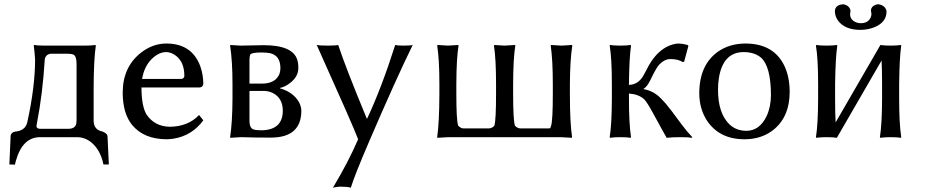

<svg xmlns="http://www.w3.org/2000/svg" viewBox="-20 -643 4336 900"><path d="M150.9 -50.8Q152.3 -39.1 169.9 -39.1H298.8Q332 -39.1 337.4 -62.5Q338.9 -71.8 338.9 -87.9V-341.8Q338.9 -378.4 325.7 -386.2Q315.9 -391.1 298.8 -391.1H217.8Q194.3 -388.2 189.9 -365.2Q180.2 -204.6 152.8 -63.5Q150.9 -54.2 150.9 -50.8ZM144.5 -364.3Q142.1 -402.3 138.2 -429.2L140.1 -432.1Q158.2 -429.2 188 -429.2H378.9Q408.7 -429.2 426.8 -432.1L429.2 -429.2Q419.4 -365.2 418.9 -229V-76.2Q419.9 -34.7 459 -26.9Q481.9 -18.1 483.9 -5.9L490.2 127.9H464.8Q451.2 59.6 406.7 23.4Q377 0 339.8 0H168Q85 0 54.2 111.8Q51.8 120.6 49.8 128.9L23.9 127.9L29.8 -4.9Q30.8 -23.4 55.2 -26.9Q57.1 -26.9 58.1 -26.9Q99.1 -33.2 107.9 -69.8Q144.5 -236.3 144.5 -364.3Z M646 -272.9H830.1Q843.3 -274.9 844.2 -287.1Q844.2 -359.4 794.4 -388.7Q776.9 -398.4 759.8 -398.9Q724.1 -398.9 690.9 -366.2Q655.8 -331.1 646 -272.9ZM913.1 -104 933.1 -79.1Q880.4 -6.8 792 7.3Q774.9 9.8 758.8 9.8Q654.8 8.8 600.1 -56.2Q555.2 -110.8 555.2 -209Q555.2 -328.1 640.1 -395.5Q695.8 -439 759.8 -439Q878.9 -439 918.5 -333.5Q932.6 -294.4 933.1 -250Q931.2 -233.9 915 -232.9H643.1Q643.6 -144 667 -106Q704.6 -50.3 775.9 -48.8Q862.3 -49.8 913.1 -104Z M1149.4 -251H1206.5Q1272.9 -251 1290.5 -298.3Q1294.4 -310.5 1294.4 -323.2Q1294.4 -382.8 1246.1 -393.6Q1230 -397 1206.5 -397Q1158.7 -397 1152.8 -386.7Q1149.9 -379.9 1149.4 -362.8ZM1149.4 -216.8V-77.1Q1149.4 -43.5 1167.5 -36.6Q1180.2 -32.2 1206.5 -32.2Q1304.7 -34.2 1305.7 -123Q1305.7 -182.6 1259.8 -206.5Q1239.7 -216.8 1215.8 -216.8ZM1108.4 0 1059.6 2.9 1058.6 0Q1069.3 -70.3 1069.8 -180.2V-249Q1069.8 -356.4 1058.6 -429.2L1059.6 -432.1Q1061.5 -432.1 1108.4 -429.2Q1129.9 -429.2 1164.6 -430.2Q1196.8 -431.2 1215.8 -431.2Q1352.1 -431.2 1373.5 -362.8Q1378.9 -345.2 1378.4 -323.2Q1378.4 -277.3 1326.2 -244.6Q1307.1 -233.4 1292.5 -231V-229Q1353.5 -211.4 1380.4 -166Q1392.6 -144.5 1392.6 -122.1Q1391.1 1 1251.5 2Q1170.4 2 1133.8 0.5Q1118.7 0 1108.4 0Z M1464.4 -432.1Q1479 -429.2 1516.6 -429.2Q1552.7 -429.2 1565.4 -432.1Q1599.1 -329.1 1699.2 -87.4H1701.2Q1768.6 -231.4 1832.5 -432.1Q1843.3 -429.2 1871.6 -429.2Q1904.3 -429.2 1914.6 -432.1Q1838.4 -277.3 1712.9 14.2Q1642.1 178.7 1624.5 236.8Q1607.9 231.9 1575.7 231.9Q1557.1 232.4 1540.5 236.8Q1613.3 115.7 1658.7 9.8Q1636.2 -50.8 1467.3 -426.3Q1465.3 -429.7 1464.4 -432.1Z M2651.4 -200.2Q2651.4 -67.4 2661.6 0L2660.2 2.9Q2658.2 2.9 2608.4 0H2082.5Q2082.5 0 2030.3 2.9L2029.3 0Q2039.1 -68.4 2039.6 -200.2V-250Q2039.6 -366.2 2029.3 -429.2L2031.2 -432.1Q2033.2 -432.1 2079.6 -429.2Q2079.6 -429.2 2128.4 -432.1L2129.4 -429.2Q2119.6 -368.2 2119.1 -250V-200.2Q2119.1 -82.5 2127.4 -54.2Q2139.2 -41.5 2153.3 -41H2271.5Q2288.1 -42 2297.4 -54.2Q2305.2 -81.5 2305.2 -200.2V-250Q2305.2 -366.2 2295.4 -429.2L2297.4 -432.1Q2299.3 -432.1 2345.2 -429.2Q2345.2 -429.2 2394.5 -432.1L2395.5 -429.2Q2385.7 -368.2 2385.3 -250V-200.2Q2385.3 -82.5 2393.6 -54.2Q2405.3 -41.5 2419.4 -41H2551.3Q2560.1 -41 2560.5 -44.4Q2561.5 -51.3 2563.5 -54.2Q2571.3 -81.5 2571.3 -200.2V-249Q2571.3 -362.3 2561.5 -429.2L2563.5 -432.1Q2565.4 -432.1 2612.3 -429.2L2661.6 -432.1L2662.6 -429.2Q2651.9 -358.9 2651.4 -249Z M2848.1 -250Q2848.1 -369.1 2837.9 -429.2L2839.8 -432.1Q2857.9 -429.2 2888.2 -429.2Q2918 -429.2 2936 -432.1L2938 -429.2Q2929.7 -375 2928.2 -250V-245.1Q2970.7 -246.1 2995.1 -287.1Q3000 -294.9 3008.8 -312.5Q3022.9 -340.3 3032.2 -354Q3073.7 -416.5 3131.3 -434.1Q3147.5 -439 3162.1 -439Q3180.7 -438.5 3203.1 -432.1L3207 -428.2L3187 -354L3179.2 -352.1Q3160.2 -366.2 3121.1 -366.2Q3091.3 -365.2 3065.9 -335Q3053.2 -319.3 3027.8 -266.1Q3011.7 -234.4 2997.1 -227.1V-225.1Q3043.5 -217.3 3078.1 -181.6Q3087.4 -172.4 3100.1 -158.2Q3118.7 -136.7 3173.8 -61.5Q3198.7 -27.8 3225.1 0L3223.1 2.9Q3207.5 0 3170.9 0Q3130.9 0 3105 2.9Q3093.3 -16.6 3041 -112.8Q3012.7 -165 2999 -178.2Q2973.6 -201.2 2928.2 -204.6V-179.2Q2928.2 -63 2938 0L2936 2.9Q2918 0 2888.2 0Q2858.4 0 2839.8 2.9L2837.9 0Q2847.7 -61 2848.1 -179.2Z M3257.8 -205.1Q3257.8 -338.9 3346.2 -401.4Q3399.9 -438.5 3473.6 -439Q3608.4 -439 3658.2 -331.5Q3681.2 -280.8 3681.6 -213.9Q3681.6 -89.8 3598.1 -28.8Q3544.4 9.8 3469.7 9.8Q3352.5 9.8 3293.9 -77.6Q3258.3 -132.8 3257.8 -205.1ZM3466.8 -398.9Q3368.7 -398.9 3349.6 -275.9Q3345.7 -250 3345.7 -222.2Q3345.7 -113.8 3397.9 -61.5Q3430.2 -29.8 3478.5 -29.8Q3539.6 -29.8 3572.8 -97.2Q3593.3 -140.6 3593.8 -195.8Q3593.8 -332 3546.4 -373.5Q3516.1 -398.4 3466.8 -398.9Z M4135.7 -589.8Q4135.7 -537.1 4075.7 -514.2Q4046.9 -503.4 4013.7 -502.9Q3940.4 -502.9 3908.2 -546.4Q3894 -566.4 3893.6 -589.8Q3893.6 -613.8 3919.4 -621.1Q3926.3 -622.6 3932.6 -623Q3962.4 -617.7 3966.8 -592.8Q3966.3 -587.4 3965.8 -585Q3964.8 -581.1 3964.8 -577.1Q3964.8 -549.3 3993.7 -538.1Q4003.4 -534.2 4014.6 -534.2Q4048.8 -534.2 4061 -560.5Q4064.5 -568.4 4064.9 -576.2Q4064.5 -582.5 4064 -585Q4063 -587.9 4062.5 -591.8Q4062.5 -612.8 4085.9 -621.1Q4092.3 -623 4097.7 -623Q4131.3 -617.2 4135.7 -589.8ZM3814.9 -250Q3814.9 -369.1 3804.7 -429.2L3806.6 -432.1Q3824.7 -429.2 3854.5 -429.2Q3884.3 -429.2 3902.8 -432.1L3904.8 -429.2Q3896.5 -375 3894.5 -250V-179.2Q3894.5 -107.4 3897 -69.3L4106.9 -432.1Q4125 -429.2 4154.8 -429.2Q4184.6 -429.2 4202.6 -432.1L4204.6 -429.2Q4196.3 -375 4194.8 -250V-179.2Q4194.8 -63 4204.6 0L4202.6 2.9Q4184.6 0 4154.8 0Q4125 0 4106.9 2.9L4104.5 0Q4114.3 -61 4114.7 -179.2V-250Q4114.7 -320.3 4112.3 -359.4L3902.8 2.9Q3884.8 0 3854.5 0Q3824.7 0 3806.6 2.9L3804.7 0Q3814.5 -61 3814.9 -179.2Z"/></svg>

Font: Linux Biolinum Capitals O
Style: Small Caps
Weight: 400
Designer: Philipp H. Poll
Foundry: Philipp H. Poll
Version: Version 1.0.4